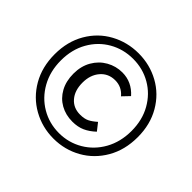

<svg xmlns="http://www.w3.org/2000/svg" viewBox="-164 -932 1159 1159"><g transform="rotate(45 415.5 -353.0)"><path d="M61 -355Q61 -463 109 -545.5Q157 -628 238.5 -672.5Q320 -717 416 -717Q512 -717 593 -672.5Q674 -628 722 -545.5Q770 -463 770 -355Q770 -246 722 -163Q674 -80 593 -34.5Q512 11 416 11Q320 11 238.5 -34.5Q157 -80 109 -163Q61 -246 61 -355ZM224 -352Q224 -416 252 -464.5Q280 -513 327 -539.5Q374 -566 428 -566Q509 -566 566 -502L524 -458Q487 -502 431 -502Q373 -502 337 -460Q301 -418 301 -352Q301 -285 335.5 -245Q370 -205 427 -205Q463 -205 485.5 -216Q508 -227 535 -251L572 -204Q539 -173 504.5 -157.5Q470 -142 424 -142Q367 -142 321.5 -167.5Q276 -193 250 -240.5Q224 -288 224 -352ZM717 -355Q717 -448 676.5 -519.5Q636 -591 567.5 -630.5Q499 -670 416 -670Q333 -670 264 -630.5Q195 -591 154.5 -519.5Q114 -448 114 -355Q114 -262 154.5 -189.5Q195 -117 264 -76.5Q333 -36 416 -36Q498 -36 567 -76.5Q636 -117 676.5 -189.5Q717 -262 717 -355Z"/></g></svg>

Font: Nebula Sans Medium
Style: Regular
Weight: 500
Designer: Paul D. Hunt for Adobe (as Source Sans)
Foundry: Nebula Entertainment & Broadcasting LLC
Version: Version 1.010